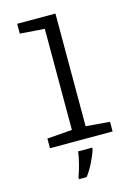

<svg xmlns="http://www.w3.org/2000/svg" viewBox="-142 -836 815 1134"><g transform="rotate(-15 265.0 -269.5)"><path d="M77 0H460V-59L314 -71V-760H80V-700L230 -689V-71L77 -59ZM195 210V221H242C275 179 308 109 319 69V61H233C228 103 209 175 195 210Z"/></g></svg>

Font: Noto Sans Mono Condensed
Style: Regular
Weight: 400
Width: 3
Designer: Monotype Design Team
Foundry: Monotype Imaging Inc.
Version: Version 2.014